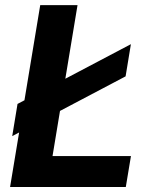

<svg xmlns="http://www.w3.org/2000/svg" viewBox="-20 -748 605 768"><path d="M20.3 0 140.9 -727.5H290.1L190.1 -123.7H503.8L483.2 0ZM28.9 -203.6 50.1 -332.3 503.6 -571.3 482.4 -442.6Z"/></svg>

Font: Adwaita Sans
Style: Italic
Weight: 400
Italic angle: -9.39999°
Designer: Rasmus Andersson
Foundry: rsms
Version: Version 4.001;git-9221beed3